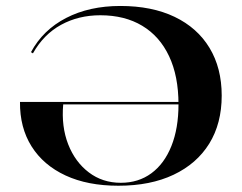

<svg xmlns="http://www.w3.org/2000/svg" viewBox="-20 -602 798 634"><path d="M371 11.3Q269.4 11.3 196.4 -22.6Q123.4 -56.5 84.3 -118.5Q45.2 -180.6 46 -265.3H611.3L612.9 -257.3H188.7Q182.3 -183.9 205.2 -125.4Q228.2 -66.9 273.4 -32.7Q318.5 1.6 379 1.6Q437.1 1.6 479.8 -29.8Q522.6 -61.3 546 -119.8Q569.4 -178.2 569.4 -257.3Q569.4 -350.8 538.3 -416.5Q507.3 -482.3 449.6 -516.9Q391.9 -551.6 311.3 -551.6Q239.5 -551.6 181.9 -520.2Q124.2 -488.7 88.7 -425.8L82.3 -429.8Q121.8 -503.2 198.4 -542.7Q275 -582.3 377.4 -582.3Q481.5 -582.3 556.5 -546.4Q631.5 -510.5 671.8 -444Q712.1 -377.4 712.1 -286.3Q712.1 -194.4 671 -127.8Q629.8 -61.3 553.2 -25Q476.6 11.3 371 11.3Z"/></svg>

Font: Playfair 144pt SemiExpanded ExtraBold
Style: Regular
Weight: 800
Width: 6
Designer: Claus Eggers Sørensen
Foundry: Claus Eggers Sørensen
Version: Version 2.203